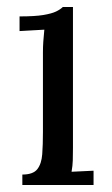

<svg xmlns="http://www.w3.org/2000/svg" viewBox="-20 -530 321 550"><path d="M44 -30Q75 -30 87 -45.5Q99 -61 101 -88.5Q103 -116 103 -152V-380Q103 -396 104 -410.5Q105 -425 107 -445Q89 -444 71.5 -443Q54 -442 36 -441V-483Q80 -483 104 -487Q128 -491 140.5 -497Q153 -503 160 -510H189V-106Q189 -86 188.5 -70.5Q188 -55 185 -38Q201 -39 216.5 -39.5Q232 -40 248 -41V0H44Z"/></svg>

Font: Lora
Style: Regular
Weight: 400
Designer: Olga Karpushina, Alexei Vanyashin (Cyrillic)
Foundry: Cyreal
Version: Version 3.005; ttfautohint (v1.8.4.7-5d5b)